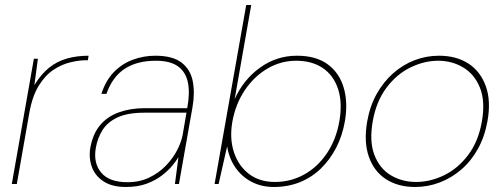

<svg xmlns="http://www.w3.org/2000/svg" viewBox="-20 -733 2007 765"><path d="M27 0 115 -499H131L117 -394Q144 -438 176 -463.5Q208 -489 247.5 -500Q287 -511 333 -511L330 -493H323Q296 -493 261.5 -485Q227 -477 194 -455.5Q161 -434 135 -392.5Q109 -351 97 -284L47 0Z M481 12Q427 12 393 -10Q359 -32 346 -68Q333 -104 340 -145Q350 -200 379 -234.5Q408 -269 454 -285.5Q500 -302 557 -302H726Q737 -360 729 -402.5Q721 -445 690 -468Q659 -491 601 -491Q526 -491 477 -459Q428 -427 404 -359H384Q401 -412 433.5 -445.5Q466 -479 509 -495Q552 -511 599 -511Q668 -511 703.5 -483.5Q739 -456 748 -409.5Q757 -363 747 -306L693 0H677L691 -107Q683 -93 666.5 -73Q650 -53 624.5 -33.5Q599 -14 564 -1Q529 12 481 12ZM488 -7Q536 -7 574.5 -25.5Q613 -44 641 -73Q669 -102 686 -135Q703 -168 708 -197L723 -284H555Q489 -284 449 -265.5Q409 -247 389 -215.5Q369 -184 362 -145Q351 -84 383 -45.5Q415 -7 488 -7Z M1071 12Q1021 12 981.5 -9Q942 -30 917 -67Q892 -104 885 -150L851 0H835L961 -713H981L915 -338Q950 -416 1016 -463.5Q1082 -511 1163 -511Q1239 -511 1285.5 -477Q1332 -443 1349.5 -383.5Q1367 -324 1354 -249Q1344 -192 1319.5 -144.5Q1295 -97 1258.5 -61.5Q1222 -26 1174.5 -7Q1127 12 1071 12ZM1075 -8Q1138 -8 1191.5 -37.5Q1245 -67 1282 -121.5Q1319 -176 1332 -249Q1345 -324 1327 -378.5Q1309 -433 1266 -462Q1223 -491 1160 -491Q1099 -491 1046 -460Q993 -429 956 -374.5Q919 -320 906 -249Q894 -182 912 -127Q930 -72 972 -40Q1014 -8 1075 -8Z M1634 12Q1566 12 1518 -19Q1470 -50 1449.5 -109Q1429 -168 1443 -249Q1454 -311 1481 -359Q1508 -407 1546.5 -441Q1585 -475 1631.5 -493Q1678 -511 1729 -511Q1798 -511 1846 -480Q1894 -449 1915.5 -390Q1937 -331 1922 -249Q1911 -188 1884 -139.5Q1857 -91 1818 -57.5Q1779 -24 1732 -6Q1685 12 1634 12ZM1638 -8Q1694 -8 1749 -34.5Q1804 -61 1845 -115Q1886 -169 1900 -249Q1914 -329 1892.5 -383Q1871 -437 1826 -464Q1781 -491 1726 -491Q1670 -491 1615 -464Q1560 -437 1519.5 -383Q1479 -329 1465 -249Q1451 -169 1472 -115Q1493 -61 1537.5 -34.5Q1582 -8 1638 -8Z"/></svg>

Font: DM Sans 20pt Thin
Style: Italic
Weight: 250
Italic angle: -10°
Version: Version 4.004;gftools[0.9.30]